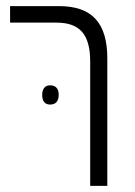

<svg xmlns="http://www.w3.org/2000/svg" viewBox="-20 -608 441 628"><path d="M275 0H331V-417C331 -534 280 -588 173 -588H13V-534H164C237 -534 275 -500 275 -407ZM118 -298C118 -278 126 -266 144 -266C163 -266 172 -278 172 -298C172 -317 163 -329 144 -329C127 -329 118 -317 118 -298Z"/></svg>

Font: Noto Sans Hebrew Condensed Light
Style: Regular
Weight: 300
Width: 3
Designer: Monotype Design Team
Foundry: Monotype Imaging Inc.
Version: Version 2.004